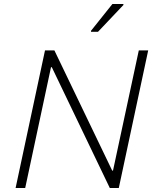

<svg xmlns="http://www.w3.org/2000/svg" viewBox="-20 -940 780 960"><path d="M58 0 205 -688H252L541 -87H545L674 -688H721L574 0H529L239 -604H235L106 0ZM435 -781V-786L542 -920H597V-915L470 -781Z"/></svg>

Font: Saira Thin ExtraLight
Style: Italic
Weight: 250
Italic angle: -12°
Version: Version 1.101